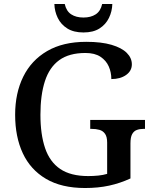

<svg xmlns="http://www.w3.org/2000/svg" viewBox="-20 -934 769 964"><path d="M407 10Q289 10 211 -36Q133 -82 94.5 -164.5Q56 -247 56 -358Q56 -466 96.5 -548.5Q137 -631 216.5 -677.5Q296 -724 413 -724Q489 -724 540 -709Q591 -694 616.5 -668.5Q642 -643 642 -611Q642 -578 613 -557.5Q584 -537 539 -537Q539 -571 526 -600.5Q513 -630 484.5 -649Q456 -668 409 -668Q327 -668 277.5 -632Q228 -596 205.5 -526.5Q183 -457 183 -358Q183 -259 206.5 -190Q230 -121 282.5 -85.5Q335 -50 423 -50Q449 -50 473.5 -52.5Q498 -55 518 -61V-218Q518 -247 507.5 -262Q497 -277 479.5 -282Q462 -287 439 -287H433V-332H708V-287H701Q682 -287 667 -281.5Q652 -276 643.5 -260.5Q635 -245 635 -214V-38Q583 -14 528 -2Q473 10 407 10ZM399 -771Q350 -771 318 -791Q286 -811 270 -844Q254 -877 253 -914H305Q313 -878 337.5 -862Q362 -846 399 -846Q436 -846 460.5 -862Q485 -878 493 -914H544Q543 -877 527 -844Q511 -811 479.5 -791Q448 -771 399 -771Z"/></svg>

Font: Noto Serif Gujarati Medium
Style: Regular
Weight: 500
Version: Version 2.102